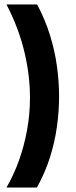

<svg xmlns="http://www.w3.org/2000/svg" viewBox="-20 -721 341 858"><path d="M9 -701H146Q182 -633 203.5 -563.5Q225 -494 234.5 -425Q244 -356 244 -291Q244 -224 234.5 -155.5Q225 -87 203.5 -18.5Q182 50 145 117H9Q42 60 65 -4.5Q88 -69 101 -140Q114 -211 114 -285Q114 -332 108 -383Q102 -434 89.5 -487Q77 -540 57 -593.5Q37 -647 9 -701Z"/></svg>

Font: Bricolage Grotesque 24pt SemiBold
Style: Regular
Weight: 600
Designer: Mathieu Triay
Foundry: Atelier Triay
Version: Version 1.001;gftools[0.9.33.dev8+g029e19f]